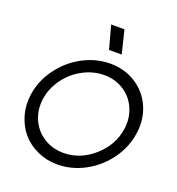

<svg xmlns="http://www.w3.org/2000/svg" viewBox="-157 -1017 1060 1152"><g transform="rotate(20 373.0 -441.0)"><path d="M45.9 -331.1Q59.1 -422.4 115.5 -500.2Q171.9 -578.1 256.3 -623.5Q340.8 -668.9 432.1 -668.9Q523.4 -668.9 595 -623.5Q666.5 -578.1 700.9 -500.2Q735.4 -422.4 722.2 -331.1Q709.5 -238.8 653.1 -160.4Q596.7 -82 512.7 -36.6Q428.7 8.8 336.9 8.8Q268.6 8.8 209.7 -18.1Q150.9 -44.9 111.8 -90.3Q72.8 -135.7 54.4 -198.7Q36.1 -261.7 45.9 -331.1ZM123 -330.1Q113.3 -259.8 140.1 -199.5Q167 -139.2 222.4 -104Q277.8 -68.8 348.1 -68.8Q455.1 -68.8 542 -145.8Q628.9 -222.7 644 -330.1Q653.8 -400.9 627.4 -461.2Q601.1 -521.5 546.1 -556.6Q491.2 -591.8 420.9 -591.8Q350.6 -591.8 285.4 -556.6Q220.2 -521.5 176.5 -461.2Q132.8 -400.9 123 -330.1ZM355 -891.1H439.9L476.1 -743.2H395Z"/></g></svg>

Font: Human Sans
Style: Italic
Weight: 400
Italic angle: -8°
Designer: Tim Radville
Foundry: Continuum
Version: Version 1.000;FEAKit 1.0